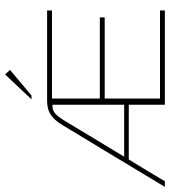

<svg xmlns="http://www.w3.org/2000/svg" viewBox="23 -687 664 750"><g transform="rotate(-90 355.0 -312.0)"><path d="M0 0Q24 -40 48 -79.5Q72 -119 95.5 -158.5Q119 -198 143 -237.5Q167 -277 191 -316.5Q215 -356 239 -396Q256 -425 272.5 -438.5Q289 -452 304.5 -456Q320 -460 334 -460H689Q689 -455 689 -450.5Q689 -446 689 -441H345V-254H662V-235Q583 -235 504 -235Q425 -235 345 -235V-19H689V0Q597 0 505 0Q413 0 321 0V-141H107Q85 -106 64 -70.5Q43 -35 22 0ZM118 -159Q169 -159 220 -159Q271 -159 321 -159Q321 -230 321 -299.5Q321 -369 321 -439Q320 -439 318.5 -439Q317 -439 315 -439Q297 -439 284.5 -426.5Q272 -414 261 -396Q225 -337 189.5 -277.5Q154 -218 118 -159ZM342 -521 439 -624 457 -605 357 -521Z"/></g></svg>

Font: Genos Thin
Style: Regular
Weight: 100
Designer: Robert E. Leuschke
Foundry: Robert E. Leuschke
Version: Version 1.010